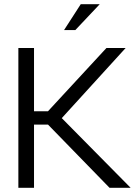

<svg xmlns="http://www.w3.org/2000/svg" viewBox="-20 -900 646 920"><path d="M68 -670V0H143V-303H210L505 0H606L276 -334L582 -670H490L210 -367H143V-670ZM287 -756H341L458 -880H367Z"/></svg>

Font: LT Wave Text Light
Style: Regular
Weight: 300
Designer: Daniel Lyons
Version: Version 2.5 (Glyphs App)